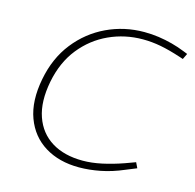

<svg xmlns="http://www.w3.org/2000/svg" viewBox="-105 -817 944 931"><g transform="rotate(15 367.5 -352.0)"><path d="M370 6Q270 6 198.5 -38Q127 -82 96.5 -164.5Q66 -247 88 -361Q109 -471 170.5 -549Q232 -627 320 -668.5Q408 -710 508 -710Q545 -710 580 -705Q615 -700 649 -691Q683 -682 715 -669L735 -661L721 -632L703 -638Q645 -657 600 -665.5Q555 -674 510 -674Q420 -674 340.5 -637.5Q261 -601 205 -531Q149 -461 129 -359Q109 -255 134.5 -181.5Q160 -108 223 -69Q286 -30 379 -30Q424 -30 475 -41Q526 -52 580 -71L632 -90L645 -63L591 -41Q533 -16 477 -5Q421 6 370 6Z"/></g></svg>

Font: REM Medium Thin
Style: Italic
Weight: 250
Italic angle: -11°
Version: Version 1.005;gftools[0.9.28]